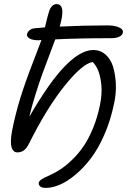

<svg xmlns="http://www.w3.org/2000/svg" viewBox="-20 -750 639 945"><path d="M206.1 174.8Q186 174.8 177.7 167.5Q169.4 160.2 170.9 148.9Q173.8 133.8 217.8 115.7Q222.2 113.8 224.1 112.8Q253.4 99.6 280.8 81.3Q308.1 63 338.4 33.2Q368.7 3.4 393.1 -33Q417.5 -69.3 438.7 -121.3Q460 -173.3 472.2 -233.9Q482.9 -286.6 479 -329.6Q475.1 -372.6 463.9 -400.9Q452.6 -429.2 436 -444.8Q386.7 -437.5 298.6 -328.4Q210.4 -219.2 120.1 -38.1Q100.6 0 65.9 0Q44.9 0 37.1 -24.4Q29.3 -48.8 39.1 -105Q55.7 -188.5 79.6 -265.9Q103.5 -343.3 142.1 -443.1Q180.7 -543 184.1 -553.2Q181.6 -553.2 176.8 -552.5Q171.9 -551.8 169.9 -551.8Q140.6 -551.8 125.5 -560.8Q110.4 -569.8 112.8 -582Q115.7 -592.3 125 -600.8Q134.3 -609.4 150.9 -610.8Q177.2 -613.8 201.2 -615.2Q215.8 -677.2 221.2 -692.9Q226.1 -709 235.8 -719.5Q245.6 -730 259.8 -730Q298.3 -728.5 282.2 -651.9Q281.2 -646.5 278.1 -635.3Q274.9 -624 273.9 -619.1Q392.6 -625 507.8 -625Q536.6 -625 555.4 -618.9Q574.2 -612.8 580.3 -605.5Q586.4 -598.1 585 -590.8Q583 -577.1 567.6 -569.6Q552.2 -562 527.8 -562Q366.2 -562 252 -556.2Q244.6 -535.6 223.1 -479Q201.7 -422.4 187.7 -384.3Q173.8 -346.2 155.3 -287.1Q136.7 -228 124 -174.8Q223.1 -346.7 300.3 -425.3Q377.4 -503.9 439 -503.9Q473.6 -503.9 499 -481.9Q524.4 -460 535.9 -423.3Q547.4 -386.7 550 -339.8Q552.7 -293 542 -243.2Q525.4 -160.6 494.9 -90.1Q464.4 -19.5 428.2 28.1Q392.1 75.7 351.6 109.6Q311 143.6 274.2 159.2Q237.3 174.8 206.1 174.8Z"/></svg>

Font: Shantell Sans Irregular Bouncy
Style: Italic
Weight: 300
Italic angle: -11.31°
Designer: Stephen Nixon, Anya Danilova, Shantell Martin
Foundry: Arrow Type
Version: Version 1.006;[9816181b4]